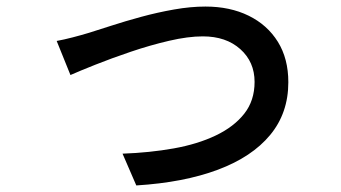

<svg xmlns="http://www.w3.org/2000/svg" viewBox="-20 -535 1040 586"><path d="M153 -410Q175 -414 202 -421Q229 -428 252 -435Q278 -443 319.5 -456.5Q361 -470 410.5 -483.5Q460 -497 511 -506Q562 -515 607 -515Q682 -515 739 -487Q796 -459 828 -407.5Q860 -356 860 -284Q860 -190 804.5 -123Q749 -56 645 -17Q541 22 396 31L354 -66Q437 -69 510 -82Q583 -95 638.5 -121.5Q694 -148 725.5 -188Q757 -228 757 -285Q757 -346 713.5 -385Q670 -424 599 -424Q554 -424 496 -410.5Q438 -397 379 -377Q320 -357 271 -337.5Q222 -318 195 -306Z"/></svg>

Font: Source Han Sans SC Medium
Style: Regular
Weight: 500
Designer: Ryoko NISHIZUKA 西塚涼子 (kana, bopomofo & ideographs); Paul D. Hunt (Latin, Greek & Cyrillic); Sandoll Communications 산돌커뮤니
Foundry: Adobe
Version: Version 2.004;hotconv 1.0.118;makeotfexe 2.5.65603